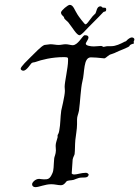

<svg xmlns="http://www.w3.org/2000/svg" viewBox="-20 -746 573 790"><path d="M531 -568C531 -570 530 -572 530 -574C530 -577 533 -580 533 -583C533 -588 529 -592 522 -592C517 -592 507 -586 501 -579C498 -575 499 -577 494 -575C475 -565 456 -556 438 -556H424C416 -556 409 -553 406 -553C405 -553 399 -557 396 -557C388 -557 377 -555 366 -555C353 -555 333 -558 333 -566C333 -572 344 -583 344 -592C344 -596 341 -601 332 -601C330 -601 327 -601 327 -601C317 -595 300 -560 279 -560C272 -560 260 -564 250 -564C241 -564 231 -561 221 -561C211 -561 198 -564 187 -564C187 -564 169 -562 163 -561C150 -557 122 -526 108 -513C95 -500 65 -472 65 -463C65 -459 71 -455 76 -455C90 -455 106 -484 111 -487C116 -490 121 -489 126 -491C151 -500 193 -511 244 -511C262 -511 260 -508 260 -496C260 -468 246 -409 246 -389C246 -383 247 -377 247 -372C247 -352 232 -292 232 -291C228 -263 229 -235 224 -210C223 -199 217 -190 217 -190C217 -188 217 -186 217 -184V-181C213 -166 209 -157 209 -146C209 -141 210 -134 210 -127C210 -112 203 -100 203 -94C200 -62 202 -46 195 -32C185 -9 177 -8 161 -8C152 -8 145 -10 141 -10C125 -10 112 5 112 12C112 20 118 24 126 24C141 24 165 12 191 12C206 12 218 16 229 16C242 17 249 6 253 1C259 -5 272 -3 283 -6C291 -9 298 -12 305 -14C321 -18 343 -10 345 -28C342 -33 338 -35 333 -35C314 -35 298 -28 285 -28C281 -28 278 -29 275 -32C275 -35 279 -89 279 -90C281 -100 286 -107 287 -112C289 -128 288 -148 290 -170C292 -190 297 -214 297 -235C297 -242 297 -248 297 -254C297 -268 302 -275 305 -291C310 -326 312 -383 319 -411C329 -447 322 -510 354 -510C360 -510 369 -509 377 -509C383 -509 401 -506 408 -506C414 -505 420 -514 432 -521C439 -524 449 -526 458 -531C467 -536 512 -552 513 -557C513 -563 531 -567 531 -567ZM416 -711C415 -716 410 -713 402 -715C399 -716 399 -720 393 -720C378 -720 377 -698 373 -691C371 -688 365 -684 361 -679C341 -654 338 -646 331 -646C328 -646 303 -679 299 -686C287 -704 282 -726 267 -726C259 -726 232 -703 231 -695C231 -682 244 -680 244 -672C245 -667 258 -658 261 -654C280 -630 295 -602 307 -601C312 -601 323 -612 324 -613C349 -640 382 -671 405 -696C409 -700 417 -695 417 -708C417 -709 417 -710 416 -711Z"/></svg>

Font: Jim Nightshade
Style: Regular
Weight: 400
Designer: Astigmatic (AOETI)
Foundry: Astigmatic (AOETI)
Version: Version 1.000